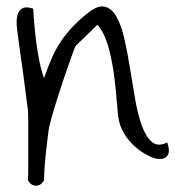

<svg xmlns="http://www.w3.org/2000/svg" viewBox="-20 -586 554 607"><path d="M68.4 -16.6Q69.3 -29.3 69.3 -60.5V-193.4Q69.3 -224.6 68.4 -237.3Q67.4 -243.2 64.9 -262.7Q62.5 -282.2 59.1 -308.6Q55.7 -335 51.8 -364.3Q47.9 -393.6 43.9 -419.9Q40 -446.3 37.6 -465.8Q35.2 -485.4 34.2 -492.2Q32.2 -505.9 32.7 -520.5Q33.2 -535.2 38.1 -545.9Q43 -556.6 53.7 -561Q64.5 -565.4 85 -558.6Q85.9 -538.1 88.4 -510.3Q90.8 -482.4 94.7 -452.1Q98.6 -421.9 104.5 -392.6Q110.4 -363.3 119.1 -338.9Q131.8 -375 144 -402.8Q156.2 -430.7 171.9 -454.1Q187.5 -477.5 207 -498.5Q226.6 -519.5 253.9 -542Q288.1 -570.3 311 -564.9Q334 -559.6 349.1 -531.7Q364.3 -503.9 374 -460Q383.8 -416 391.6 -366.7Q399.4 -317.4 407.7 -270Q416 -222.7 428.7 -188Q441.4 -153.3 460.4 -137.2Q479.5 -121.1 508.8 -135.7Q517.6 -109.4 511.2 -97.2Q504.9 -85 489.7 -83.5Q474.6 -82 454.1 -91.3Q433.6 -100.6 413.6 -116.7Q393.6 -132.8 377.9 -155.3Q362.3 -177.7 356.4 -203.1Q352.5 -220.7 349.6 -260.7Q346.7 -300.8 340.8 -346.7Q335 -392.6 322.8 -437Q310.5 -481.4 288.1 -507.8L219.7 -441.4Q216.8 -437.5 205.6 -406.2Q194.3 -375 180.7 -334.5Q167 -293.9 154.3 -252.4Q141.6 -210.9 135.7 -185.5Q133.8 -176.8 130.9 -152.8Q127.9 -128.9 125 -101.6Q122.1 -74.2 120.6 -50.3Q119.1 -26.4 119.1 -16.6Q110.4 1 93.8 1Q77.1 1 68.4 -16.6Z"/></svg>

Font: Over the Rainbow
Style: Regular
Weight: 400
Designer: Kimberly Geswein
Foundry: Kimberly Geswein
Version: Version 1.002 2010